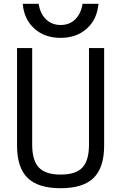

<svg xmlns="http://www.w3.org/2000/svg" viewBox="-20 -984 640 1014"><path d="M300 10Q181 10 125.5 -44.5Q70 -99 70 -215V-730H150V-220Q150 -136 185.5 -99Q221 -62 300 -62Q380 -62 415 -99Q450 -136 450 -220V-730H530V-215Q530 -99 474.5 -44.5Q419 10 300 10ZM300 -784Q216 -784 161.5 -833Q107 -882 100 -964H184Q192 -912 223 -882Q254 -852 300 -852Q347 -852 377.5 -882Q408 -912 416 -964H500Q493 -882 438.5 -833Q384 -784 300 -784Z"/></svg>

Font: M PLUS Code Latin 60
Style: Regular
Weight: 400
Width: 7
Monospace: yes
Designer: Coji Morishita
Foundry: UNDERFOREST DESIGN
Version: Version 1.005; ttfautohint (v1.8.3)